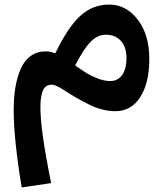

<svg xmlns="http://www.w3.org/2000/svg" viewBox="-20 -470 724 841"><path d="M459 -450Q532 -450 583 -384.5Q634 -319 634 -211Q634 -107 594.5 -45Q555 17 485 17Q429 17 370.5 -12Q312 -41 268.5 -70Q225 -99 207 -99Q190 -99 179.5 -90Q169 -81 164.5 -64Q160 -47 158.5 -33Q157 -19 157 2Q157 101 204 332L75 351Q40 139 40 14Q40 -40 47 -84.5Q54 -129 70 -166.5Q86 -204 114 -224.5Q142 -245 181 -245Q201 -245 222 -236Q277 -350 331 -400Q385 -450 459 -450ZM463 -115Q496 -115 515 -141.5Q534 -168 534 -215Q534 -265 509 -291.5Q484 -318 444 -318Q407 -318 376.5 -286.5Q346 -255 309 -183Q341 -161 359.5 -149.5Q378 -138 407.5 -126.5Q437 -115 463 -115Z"/></svg>

Font: FiraGO SemiBold
Style: Regular
Weight: 600
Designer: bBox Type
Foundry: bBox Type GmbH
Version: Version 1.001;PS 001.001;hotconv 1.0.88;makeotf.lib2.5.64775